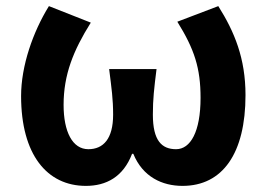

<svg xmlns="http://www.w3.org/2000/svg" viewBox="-20 -594 873 628"><path d="M261 14C327 14 383 -15 412 -91H416C447 -15 511 14 577 14C708 14 783 -92 783 -283C783 -403 747 -490 694 -574L560 -523C616 -433 636 -371 636 -274C636 -163 603 -106 556 -106C509 -106 480 -134 480 -219C480 -270 484 -304 492 -368H337C345 -304 350 -270 350 -219C350 -140 318 -106 269 -106C217 -106 188 -163 188 -251C188 -350 220 -429 277 -520L140 -574C88 -490 49 -379 49 -280C49 -88 134 14 261 14Z"/></svg>

Font: Source Han Sans KR
Style: Bold
Weight: 700
Designer: Ryoko NISHIZUKA 西塚涼子 (kana, bopomofo & ideographs); Paul D. Hunt (Latin, Greek & Cyrillic); Sandoll Communications 산돌커뮤니
Foundry: Adobe
Version: Version 2.004;hotconv 1.0.118;makeotfexe 2.5.65603